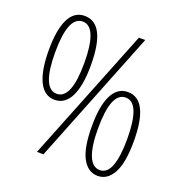

<svg xmlns="http://www.w3.org/2000/svg" viewBox="-131 -839 917 964"><g transform="rotate(20 327.0 -357.5)"><path d="M160 -724Q273 -724 273 -501Q273 -391 244 -333.5Q215 -276 160 -276Q105 -276 76.5 -334Q48 -392 48 -502Q48 -610 76 -667Q104 -724 160 -724ZM486 -714 202 0H167L452 -714ZM160 -694Q82 -694 82 -501Q82 -308 160 -308Q238 -308 238 -501Q238 -596 218.5 -645Q199 -694 160 -694ZM494 -439Q606 -439 606 -216Q606 -101 576 -46Q546 9 494 9Q442 9 412 -45.5Q382 -100 382 -216Q382 -327 411 -383Q440 -439 494 -439ZM493 -409Q415 -409 415 -215Q415 -120 435 -71Q455 -22 494 -22Q534 -22 552.5 -72.5Q571 -123 571 -215Q571 -310 552 -359.5Q533 -409 493 -409Z"/></g></svg>

Font: Noto Sans Khmer Condensed ExtraLight
Style: Regular
Weight: 200
Width: 3
Designer: Danh Hong and the Monotype Design Team
Foundry: Monotype Imaging Inc.
Version: Version 2.004; ttfautohint (v1.8.4.7-5d5b)